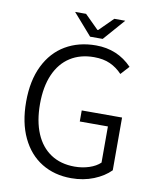

<svg xmlns="http://www.w3.org/2000/svg" viewBox="-91 -886 787 968"><g transform="rotate(10 303.0 -402.5)"><path d="M532.7 -591.8 493.2 -548.3Q466.3 -577.1 431.6 -593Q397 -608.9 348.6 -608.9Q278.3 -608.9 227.1 -576.2Q175.8 -543.5 148.2 -480.7Q120.6 -418 120.6 -329.6Q120.6 -241.7 147.2 -178.7Q173.8 -115.7 224.6 -82Q275.4 -48.3 346.7 -48.3Q386.2 -48.3 421.1 -59.8Q456.1 -71.3 477.5 -91.8V-276.9H333.5V-333.5H540V-63.5Q506.8 -29.8 454.6 -8.8Q402.3 12.2 339.8 12.2Q253.9 12.2 188.5 -27.8Q123 -67.9 86.4 -144.8Q49.8 -221.7 49.8 -328.6Q49.8 -436.5 87.4 -513.2Q125 -589.8 192.4 -629.4Q259.8 -668.9 348.1 -668.9Q458.5 -668.9 532.7 -591.8ZM375 -707H310.5L214.4 -816.9H270.5L340.8 -747.1H344.7L415 -816.9H471.2Z"/></g></svg>

Font: Varta
Style: Light
Weight: 300
Designer: Joana Correia, Viktoriya Grabowska, Eben Sorkin
Foundry: Sorkin Type
Version: Version 1.002; ttfautohint (v1.3) -l 8 -r 24 -G 200 -x 12 -H